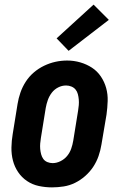

<svg xmlns="http://www.w3.org/2000/svg" viewBox="-20 -803 540 831"><path d="M205 8Q176 8 148 2Q120 -4 97 -19.5Q74 -35 58.5 -58Q43 -81 36 -108Q29 -135 29.5 -164.5Q30 -194 35 -223L56 -353Q60 -378 68.5 -402.5Q77 -427 91.5 -449.5Q106 -472 126.5 -489.5Q147 -507 171 -518.5Q195 -530 220 -535.5Q245 -541 271 -541Q300 -541 327.5 -533Q355 -525 378 -510Q401 -495 416.5 -472Q432 -449 439.5 -422Q447 -395 446 -365.5Q445 -336 441 -307L419 -177Q415 -152 406.5 -127.5Q398 -103 383.5 -81Q369 -59 348.5 -41Q328 -23 304.5 -11.5Q281 0 255.5 4Q230 8 205 8ZM208 -97Q225 -97 242 -105.5Q259 -114 270.5 -128Q282 -142 288 -159Q294 -176 297 -194L318 -324Q320 -336 321 -348Q322 -360 321 -372Q320 -384 317 -395.5Q314 -407 307 -415.5Q300 -424 289 -428.5Q278 -433 266 -433Q248 -433 231.5 -424.5Q215 -416 204 -401.5Q193 -387 187 -370Q181 -353 178 -336L157 -206Q155 -194 154 -182Q153 -170 154 -158.5Q155 -147 158 -135.5Q161 -124 167.5 -115Q174 -106 185 -101.5Q196 -97 208 -97ZM277 -583 225 -637 385 -783 451 -717Z"/></svg>

Font: Iosevka Slab Extrabold
Style: Italic
Weight: 800
Italic angle: -9°
Monospace: yes
Designer: Belleve Invis
Foundry: Belleve Invis
Version: Version 11.1.0; ttfautohint (v1.8.3)